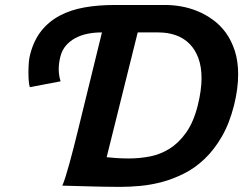

<svg xmlns="http://www.w3.org/2000/svg" viewBox="-20 -730 957 755"><path d="M521.5 -602.5 399.4 -111.8Q413.6 -110.4 435.8 -108.6Q458 -106.9 487.3 -106.9Q528.3 -106.9 569.3 -114.7Q610.4 -122.6 646.7 -145.3Q683.1 -168 712.2 -209Q741.2 -250 757.8 -315.9Q772.5 -375 772.5 -422.4Q772.5 -467.8 760 -501.5Q747.6 -535.2 725.3 -557.6Q703.1 -580.1 671.9 -591.3Q640.6 -602.5 603 -602.5ZM97.2 -387.2Q94.2 -397 93 -412.4Q91.8 -427.7 91.8 -444.8Q91.8 -464.4 93.3 -483.4Q94.7 -502.4 98.6 -516.1Q112.8 -571.3 142.3 -608.4Q171.9 -645.5 214.4 -668.2Q256.8 -690.9 311.5 -700.7Q366.2 -710.4 430.2 -710.4H631.3Q660.2 -710.4 692.4 -704.8Q724.6 -699.2 756.3 -686.3Q788.1 -673.3 817.1 -652.3Q846.2 -631.3 868.2 -601.1Q890.1 -570.8 903.3 -530.3Q916.5 -489.7 916.5 -437.5Q916.5 -410.2 912.6 -380.1Q908.7 -350.1 900.4 -316.4Q882.3 -244.6 852.3 -192.9Q822.3 -141.1 784.9 -105.5Q747.6 -69.8 704.6 -48.1Q661.6 -26.4 617.9 -14.6Q574.2 -2.9 531.7 1Q489.3 4.9 452.6 4.9Q439.9 4.9 423.6 4.6Q407.2 4.4 388.9 4.2Q370.6 3.9 351.3 3.4Q332 2.9 314 2.4Q271 1.5 225.1 0Q231.4 -14.6 238.5 -37.4Q245.6 -60.1 253.4 -88.6Q261.2 -117.2 269.8 -150.4Q278.3 -183.6 287.1 -219.7L380.9 -602.5H378.9Q350.6 -602.5 324.2 -597.2Q297.9 -591.8 276.4 -580.3Q254.9 -568.8 239.3 -550.8Q223.6 -532.7 217.3 -506.8Q210.9 -481 210.9 -458.5Q210.9 -444.8 212.9 -433.1Q214.8 -421.4 218.3 -410.2Z"/></svg>

Font: Andika New Basic
Style: Bold Italic
Weight: 700
Italic angle: -14°
Designer: Victor Gaultney, Annie Olsen, Pablo Ugerman
Foundry: SIL International
Version: Version 5.500